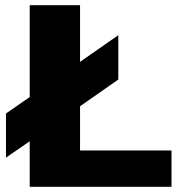

<svg xmlns="http://www.w3.org/2000/svg" viewBox="-20 -720 740 740"><path d="M94.5 0V-175.5L3 -112.5V-282.5L94.5 -346V-700H288.5V-481.5L436 -584.5V-413.5L288.5 -310.5V-140H641V0Z"/></svg>

Font: Trispace SemiExpanded ExtraBold
Style: Regular
Weight: 800
Width: 6
Designer: Tyler Finck
Foundry: Etcetera Type Company
Version: Version 1.210; ttfautohint (v1.8.3)